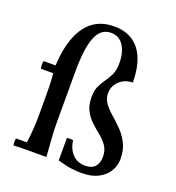

<svg xmlns="http://www.w3.org/2000/svg" viewBox="-133 -826 866 947"><g transform="rotate(20 299.5 -352.5)"><path d="M201 -400H36Q33 -420 36 -440H201ZM154 0Q125 0 97.5 0Q70 0 39 2Q35 -17 39 -35H96Q101 -73 103.5 -108Q106 -143 106 -180V-260Q106 -295 105.5 -330Q105 -365 101 -400H201V-180Q201 -143 203.5 -103.5Q206 -64 211 0ZM389 -400Q389 -371 406 -348Q423 -325 448.5 -303Q474 -281 499 -255.5Q524 -230 541 -196Q558 -162 558 -115Q558 -80 539.5 -50Q521 -20 486 -2.5Q451 15 401 15Q375 15 347 11.5Q319 8 274 -5V-123Q290 -126 306 -123Q313 -77 338.5 -51Q364 -25 404 -25Q438 -25 455.5 -43.5Q473 -62 473 -96Q473 -129 457.5 -152Q442 -175 419 -193.5Q396 -212 373 -233Q350 -254 334.5 -283Q319 -312 319 -355Q319 -390 330 -412.5Q341 -435 355 -454.5Q369 -474 380 -497.5Q391 -521 391 -558Q391 -614 368 -649.5Q345 -685 303 -685Q275 -685 255.5 -670Q236 -655 224 -624Q212 -593 206.5 -547.5Q201 -502 201 -440H99Q104 -534 129.5 -596Q155 -658 199 -689Q243 -720 306 -720Q366 -720 406 -692.5Q446 -665 466 -613.5Q486 -562 486 -491Q460 -491 438 -479.5Q416 -468 402.5 -447.5Q389 -427 389 -400Z"/></g></svg>

Font: Poltawski Nowy
Style: Regular
Weight: 400
Designer: Adam Pótawski, Mateusz Machalski, Borys Kosmynka, Ania Wieluska
Foundry: Capitalics.wtf
Version: Version 1.001;gftools[0.9.25]